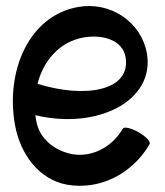

<svg xmlns="http://www.w3.org/2000/svg" viewBox="-20 -581 543 630"><path d="M471 -108C475 -116 459 -133 435 -147C410 -161 387 -166 383 -159C349 -100 284 -64 218 -75C159 -86 109 -126 99 -184C98 -190 97 -197 96 -203C301 -154 489 -251 462 -406C443 -510 342 -577 236 -558C74 -529 -2 -347 29 -172C46 -76 107 8 200 25C309 44 415 -12 471 -108ZM254 -458C316 -469 382 -450 392 -394C411 -283 260 -257 103 -306C123 -383 176 -444 254 -458Z"/></svg>

Font: Nupuram Condensed Medium
Style: Regular
Weight: 500
Width: 3
Designer: Santhosh Thottingal (santhosh.thottingal@gmail.com)
Foundry: SMC
Version: Version 1.000